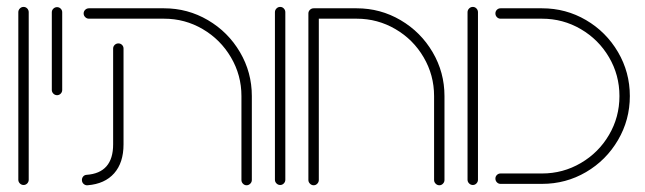

<svg xmlns="http://www.w3.org/2000/svg" viewBox="-20 -543 1906 567"><path d="M34.1 -12.2V-507Q34.1 -513.3 38.7 -518Q43.3 -522.6 49.6 -522.6Q55.9 -522.6 60.4 -518Q64.8 -513.3 64.8 -507V-12.2Q64.8 -5.9 60.4 -1.3Q55.9 3.3 49.6 3.3Q43.3 3.3 38.7 -1.3Q34.1 -5.9 34.1 -12.2Z M133 -277.4V-506.7Q133 -513 137.6 -517.4Q142.2 -521.9 148.5 -521.9Q154.8 -521.9 159.3 -517.4Q163.7 -513 163.7 -506.7V-277.4Q163.7 -271.1 159.3 -266.5Q154.8 -261.9 148.5 -261.9Q142.2 -261.9 137.6 -266.5Q133 -271.1 133 -277.4Z M221.9 -11.5Q221.9 -17.4 225.7 -21.9Q229.6 -26.3 235.6 -26.7Q314.1 -32.2 314.1 -116.7V-399.6Q314.1 -405.9 318.7 -410.4Q323.3 -414.8 329.6 -414.8Q335.9 -414.8 340.4 -410.4Q344.8 -405.9 344.8 -399.6V-116.7Q344.8 -62.6 317.2 -31.3Q289.6 0 238.9 4.1Q232.2 4.8 227 0.2Q221.9 -4.4 221.9 -11.5ZM708.1 4.1Q701.9 4.1 697.4 -0.6Q693 -5.2 693 -11.5V-259.3Q693 -321.1 662 -373.7Q631.1 -426.3 578.7 -457Q526.3 -487.8 464.4 -487.8H242.6Q236.3 -487.8 231.7 -492.4Q227 -497 227 -503.3Q227 -509.6 231.7 -514.1Q236.3 -518.5 242.6 -518.5H464.4Q534.4 -518.5 594.1 -483.5Q653.7 -448.5 688.7 -388.9Q723.7 -329.3 723.7 -259.3V-11.5Q723.7 -5.2 719.1 -0.6Q714.4 4.1 708.1 4.1Z M791.9 -12.2V-507Q791.9 -513.3 796.5 -518Q801.1 -522.6 807.4 -522.6Q813.7 -522.6 818.1 -518Q822.6 -513.3 822.6 -507V-12.2Q822.6 -5.9 818.1 -1.3Q813.7 3.3 807.4 3.3Q801.1 3.3 796.5 -1.3Q791.9 -5.9 791.9 -12.2Z M890.7 -11.5V-503.3H921.5V-11.5Q921.5 -5.2 917 -0.6Q912.6 4.1 906.3 4.1Q900 4.1 895.4 -0.6Q890.7 -5.2 890.7 -11.5ZM1277.4 4.1Q1271.1 4.1 1266.5 -0.6Q1261.9 -5.2 1261.9 -11.5V-259.3Q1261.9 -321.1 1231.1 -373.7Q1200.4 -426.3 1147.8 -457Q1095.2 -487.8 1033.3 -487.8H906.3Q900 -487.8 895.4 -492.4Q890.7 -497 890.7 -503.3Q890.7 -509.6 895.4 -514.1Q900 -518.5 906.3 -518.5H1033.3Q1103.3 -518.5 1163 -483.5Q1222.6 -448.5 1257.6 -388.9Q1292.6 -329.3 1292.6 -259.3V-11.5Q1292.6 -5.2 1288.1 -0.6Q1283.7 4.1 1277.4 4.1Z M1360.7 -12.2V-507Q1360.7 -513.3 1365.4 -518Q1370 -522.6 1376.3 -522.6Q1382.6 -522.6 1387 -518Q1391.5 -513.3 1391.5 -507V-12.2Q1391.5 -5.9 1387 -1.3Q1382.6 3.3 1376.3 3.3Q1370 3.3 1365.4 -1.3Q1360.7 -5.9 1360.7 -12.2Z M1443 -15.6Q1443 -21.9 1447.4 -26.3Q1451.9 -30.7 1458.1 -30.7H1580.7Q1642.6 -30.7 1695.2 -61.5Q1747.8 -92.2 1778.5 -144.6Q1809.3 -197 1809.3 -259.3Q1809.3 -321.5 1778.5 -373.9Q1747.8 -426.3 1695.2 -457Q1642.6 -487.8 1580.7 -487.8H1458.1Q1451.9 -487.8 1447.4 -492.4Q1443 -497 1443 -503.3Q1443 -509.6 1447.4 -514.1Q1451.9 -518.5 1458.1 -518.5H1580.7Q1651.1 -518.5 1710.6 -483.7Q1770 -448.9 1805 -389.3Q1840 -329.6 1840 -259.3Q1840 -188.9 1805 -129.3Q1770 -69.6 1710.6 -34.8Q1651.1 0 1580.7 0H1458.1Q1451.9 0 1447.4 -4.6Q1443 -9.3 1443 -15.6Z"/></svg>

Font: 26F Galaxy Hebrew Ultra Light
Style: Regular
Weight: 200
Designer: C₂₉H₂₅N₃O₅
Version: Version 1.000